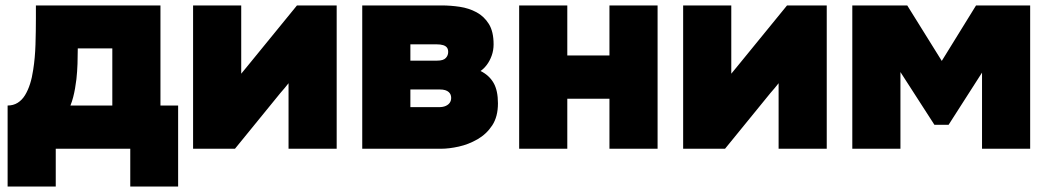

<svg xmlns="http://www.w3.org/2000/svg" viewBox="-20 -547 3855 706"><path d="M8 139V-159Q29 -159 45 -169Q61 -179 72 -197Q83 -215 90.5 -238.5Q98 -262 102 -290Q109 -334 110.5 -383.5Q112 -433 112 -479Q112 -491 112 -503Q112 -515 112 -527H570V-159H635V139H459V0H185V139ZM239 -159H393V-369H266Q266 -341 265 -312.5Q264 -284 261 -256Q259 -239 256 -222Q253 -205 249 -189.5Q245 -174 239 -159Z M690 0V-527H867V-276Q873 -283 878.5 -290Q884 -297 890 -304L1072 -527H1218V0H1041V-241Q1034 -232 1026.5 -223Q1019 -214 1011 -205L844 0Z M1312 0V-527H1604Q1637 -527 1670.5 -522Q1704 -517 1732 -502Q1760 -487 1777.5 -459Q1795 -431 1795 -384Q1795 -362 1788 -342.5Q1781 -323 1770 -308.5Q1759 -294 1747 -286Q1779 -270 1795 -242Q1811 -214 1811 -167Q1811 -118 1790 -86Q1769 -54 1736 -35Q1703 -16 1667 -8Q1631 0 1601 0ZM1489 -153H1594Q1609 -153 1619 -157.5Q1629 -162 1634 -169.5Q1639 -177 1639 -187Q1639 -193 1637 -198.5Q1635 -204 1630 -208.5Q1625 -213 1617 -215.5Q1609 -218 1597 -218H1489ZM1489 -324H1587Q1599 -324 1607 -326.5Q1615 -329 1619.5 -334Q1624 -339 1626 -344.5Q1628 -350 1628 -356Q1628 -366 1623.5 -372Q1619 -378 1609.5 -381Q1600 -384 1585 -384H1489Z M1889 0V-527H2066V-343H2221V-527H2398V0H2221V-184H2066V0Z M2492 0V-527H2669V-276Q2675 -283 2680.5 -290Q2686 -297 2692 -304L2874 -527H3020V0H2843V-241Q2836 -232 2828.5 -223Q2821 -214 2813 -205L2646 0Z M3114 0V-527H3316L3443 -323L3569 -527H3768V0H3591V-280L3468 -88H3416L3291 -282V0Z"/></svg>

Font: Onest Black
Style: Regular
Weight: 900
Designer: Dmitri Voloshin, Andrey Kudryavtsev
Foundry: Dmitri Voloshin, Andrey Kudryavtsev
Version: Version 1.000;gftools[0.9.33]